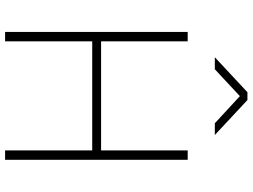

<svg xmlns="http://www.w3.org/2000/svg" viewBox="-136 -832 969 736"><g transform="rotate(90 348.0 -464.5)"><path d="M557 0V-334H139V0H103V-700H139V-368H557V-700H593V0ZM200 -804 334 -929H364L498 -804H453L349 -900L246 -804Z"/></g></svg>

Font: TitilliumText22L Th
Style: Thin
Weight: 100
Designer: Campivisivi
Foundry: Campivisivi
Version: 1.000